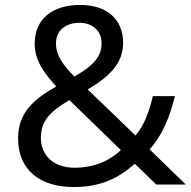

<svg xmlns="http://www.w3.org/2000/svg" viewBox="-20 -745 772 775"><path d="M304 -725C190 -725 120 -667 120 -569C120 -496 164 -444 207 -396C112 -342 53 -288 53 -186C53 -60 140 10 278 10C389 10 461 -28 524 -84L611 0H730L584 -142C634 -197 665 -271 686 -357H597C582 -294 562 -239 527 -198L334 -384C416 -432 477 -487 477 -571C477 -668 411 -725 304 -725ZM301 -653C355 -653 390 -619 390 -571C390 -517 359 -481 280 -436C232 -485 206 -522 206 -570C206 -622 245 -653 301 -653ZM260 -341 468 -139C426 -100 366 -68 281 -68C198 -68 145 -116 145 -189C145 -261 188 -298 260 -341Z"/></svg>

Font: Noto Sans Mro
Style: Regular
Weight: 400
Designer: Monotype Design Team
Foundry: Monotype Imaging Inc.
Version: Version 2.001